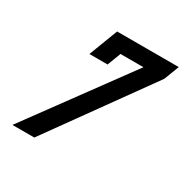

<svg xmlns="http://www.w3.org/2000/svg" viewBox="-150 -814 957 961"><g transform="rotate(30 328.5 -333.5)"><path d="M301.5 -500 331.3 -578H463.8L40.4 0H166.7L583.3 -580L616.6 -667H260.3L196.5 -500Z"/></g></svg>

Font: Din Kursivschrift
Style: Breit
Weight: 400
Version: Version 1.089